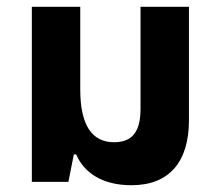

<svg xmlns="http://www.w3.org/2000/svg" viewBox="-20 -537 644 567"><path d="M368 10C480 10 538 -59 538 -182V-517H395V-215C395 -145 368 -117 317 -117C253 -117 217 -165 217 -273V-517H74V0H182L198 -81H205C227 -29 280 10 368 10Z"/></svg>

Font: Noto Sans Thai UI SemCond
Style: Bold
Weight: 700
Width: 4
Designer: Monotype Design Team
Foundry: Monotype Imaging Inc.
Version: Version 2.000